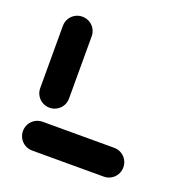

<svg xmlns="http://www.w3.org/2000/svg" viewBox="-101 -607 660 696"><g transform="rotate(20 229.5 -259.5)"><path d="M427.8 -55.6Q427.8 -40.4 420.4 -27.6Q413 -14.8 400.2 -7.4Q387.4 0 372.2 0H96.3Q81.1 0 68.3 -7.4Q55.6 -14.8 48.1 -27.6Q40.7 -40.4 40.7 -55.6Q40.7 -70.7 48.1 -83.5Q55.6 -96.3 68.3 -103.7Q81.1 -111.1 96.3 -111.1H372.2Q387.4 -111.1 400.2 -103.7Q413 -96.3 420.4 -83.5Q427.8 -70.7 427.8 -55.6ZM101.9 -167.4Q86.7 -167.4 73.9 -174.8Q61.1 -182.2 53.7 -195Q46.3 -207.8 46.3 -223V-463Q46.3 -478.1 53.7 -490.9Q61.1 -503.7 73.9 -511.1Q86.7 -518.5 101.9 -518.5Q117 -518.5 129.8 -511.1Q142.6 -503.7 150 -490.9Q157.4 -478.1 157.4 -463V-223Q157.4 -207.8 150 -195Q142.6 -182.2 129.8 -174.8Q117 -167.4 101.9 -167.4Z"/></g></svg>

Font: 26F Galaxy Sans
Style: Regular
Weight: 400
Designer: C₂₉H₂₅N₃O₅
Version: Version 1.100;FEAKit 1.0